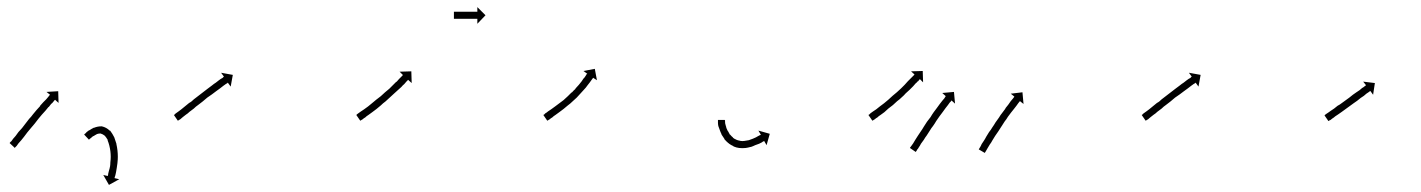

<svg xmlns="http://www.w3.org/2000/svg" viewBox="-20 -415 4003 541"><path d="M8 -13Q9 -15 12 -17Q12 -17 12 -17Q12 -17 12 -17Q12 -17 12 -17Q12 -17 12 -17Q14 -20 17 -24Q20 -27 24 -32Q28 -37 32 -43Q38 -49 42 -54Q47 -61 52 -67Q57 -73 62 -80Q68 -86 73 -93Q78 -99 83 -105Q88 -111 93 -116V-117Q98 -122 102 -127Q106 -131 110 -135Q113 -139 116 -142Q118 -144 119 -146Q120 -147 121 -148L111 -156L144 -158L145 -125L135 -134Q135 -133 134 -133Q132 -131 130 -128Q128 -125 124 -122Q121 -118 117 -113V-114Q113 -109 108 -103Q103 -98 98 -92Q93 -86 88 -80Q83 -74 78 -67Q73 -61 67 -54Q62 -48 57 -42Q53 -37 48 -30Q43 -24 40 -20Q36 -15 32 -11Q29 -7 27 -4Q27 -4 27 -4Q27 -4 27 -4Q27 -4 27 -4Q27 -4 27 -4Q25 -2 23 0Q22 1 22 2L7 -12Q7 -12 8 -13ZM218 -37Q218 -37 218 -37Q218 -37 218 -37Q218 -37 218 -37Q218 -37 218 -37Q220 -39 223 -41Q223 -41 223 -41Q223 -41 223 -41Q223 -41 223 -41.5Q223 -42 223 -42Q227 -45 231 -48Q231 -48 231 -48Q231 -48 232 -48Q232 -48 232 -48Q232 -48 232 -48Q238 -52 244 -55Q244 -55 244 -55Q244 -55 245 -55Q245 -55 245 -55Q245 -55 245 -55Q255 -59 265 -59Q265 -59 266 -59Q267 -59 267 -59Q280 -56 289 -47Q289 -47 290 -47Q291 -46 291 -46Q297 -38 302 -28Q302 -28 302 -28Q302 -28 302 -28Q302 -28 302 -28Q302 -28 302 -28Q305 -19 308 -10Q308 -10 308 -9.5Q308 -9 308 -9Q308 -9 308 -9Q308 -9 308 -9Q310 0 311 9Q311 9 311 9Q311 9 311 9Q311 9 311 9Q311 9 311 9Q312 18 312 27Q312 27 312 27Q312 27 312 27Q312 27 312 27Q312 27 312 27Q312 35 311 43Q311 43 311 43Q311 43 311 43Q311 44 311 44Q311 44 311 44Q310 51 309 58Q309 58 309 58Q309 58 309 58Q309 58 309 58Q309 58 309 58Q308 64 307 70Q307 70 307 70Q307 70 307 70Q307 70 307 70Q307 70 307 70Q306 75 305 79Q305 79 305 79Q305 79 305 79Q305 79 305 79Q305 79 305 79Q304 82 303 85Q303 86 303 87L316 90L287 106L271 78L284 81Q284 80 284 79Q285 77 285 74Q285 74 285 74Q285 74 285 74Q285 74 285 74Q285 74 285 74Q286 70 287 66Q287 66 287 66Q287 66 287 66Q287 66 287 66Q287 66 287 66Q289 60 290 54Q290 54 290 54.5Q290 55 290 55Q290 55 290 55Q290 55 290 55Q291 48 291 41Q291 41 291 41Q291 41 291 41Q291 42 291 42Q291 42 291 42Q292 34 292 27Q292 27 292 27Q292 27 292 27Q292 27 292 27Q292 27 292 27Q292 19 291 11Q291 11 291 11Q291 11 291 11Q291 11 291 11Q291 11 291 11Q290 3 288 -5Q288 -5 288 -5Q288 -5 288 -5Q288 -5 288 -5Q288 -5 288 -5Q286 -13 283 -20Q283 -20 283.5 -20Q284 -20 284 -20Q284 -20 284 -20Q284 -20 284 -20Q280 -27 275 -33Q275 -33 276 -33Q276 -32 276 -32Q270 -37 263 -39Q263 -39 264 -39Q265 -39 265 -39Q258 -39 252 -37Q252 -37 252 -37Q252 -37 252 -37Q252 -37 252.5 -37Q253 -37 253 -37Q247 -34 243 -31Q243 -31 243 -31Q243 -31 243 -31Q243 -31 243 -31.5Q243 -32 243 -32Q239 -29 236 -26Q236 -26 236 -26Q236 -26 236 -26Q236 -26 236 -26Q236 -26 236 -26Q234 -24 232 -23Q232 -23 232 -23Q232 -23 232 -23Q232 -23 232 -23Q232 -23 232 -23Q231 -22 231 -21L217 -36Q218 -36 218 -37Z M472 -92Q473 -94 476 -96Q476 -96 476 -96Q476 -96 476 -96Q476 -96 476 -96Q476 -96 476 -96Q479 -98 483 -101Q483 -101 483 -101Q483 -101 483 -101Q483 -101 483 -101Q483 -101 483 -101Q487 -104 491 -107Q496 -111 502 -116Q507 -120 513 -125Q517 -127 520 -129.5Q523 -132 526 -135Q533 -140 539 -145Q546 -150 552 -155Q559 -160 565 -165Q571 -170 577 -174Q583 -179 588 -182Q593 -186 597 -189Q601 -192 604 -194H605Q607 -196 609 -197V-198Q610 -198 611 -199L603 -210L636 -204L630 -171L622 -182Q621 -182 621 -181Q619 -180 616 -178Q613 -176 609 -173Q605 -170 600 -166Q595 -162 589 -158Q583 -154 577 -149Q571 -145 564 -140Q558 -135 551 -129Q545 -124 538 -119Q535 -117 532 -114.5Q529 -112 526 -109Q520 -104 514 -100Q509 -95 504 -92Q499 -88 495 -85Q495 -85 495 -85Q495 -85 495 -85Q495 -85 495 -85Q495 -85 495 -85Q491 -82 488 -79Q488 -79 488 -79Q488 -79 488 -79Q488 -79 488 -79Q488 -79 488 -79Q485 -77 483 -76Q482 -75 481 -75L470 -91Q471 -92 472 -92Z M986 -93Q988 -94 990 -96Q993 -98 997 -101Q1001 -104 1006 -107Q1011 -111 1017 -115Q1017 -115 1017 -115Q1017 -115 1017 -115Q1017 -115 1017 -115Q1017 -115 1017 -115Q1022 -119 1028 -124Q1028 -124 1028 -124Q1028 -124 1028 -124Q1028 -124 1028 -124Q1028 -124 1028 -124Q1034 -129 1040 -134Q1040 -134 1040 -134Q1040 -134 1040 -134Q1040 -134 1040 -134Q1040 -134 1040 -134Q1047 -139 1053 -144Q1053 -144 1053 -144Q1053 -144 1053 -144Q1053 -144 1053 -144Q1053 -144 1053 -144Q1059 -149 1065 -155Q1065 -155 1065 -155Q1065 -155 1065 -155Q1065 -155 1065 -155Q1065 -155 1065 -155Q1071 -160 1077 -165Q1077 -165 1077 -165Q1077 -165 1077 -165Q1077 -165 1077 -165Q1077 -165 1077 -165Q1082 -170 1087 -175Q1087 -175 1087 -175Q1087 -175 1087 -175Q1087 -175 1087 -175Q1087 -175 1087 -175Q1092 -180 1097 -185V-184Q1101 -189 1104 -192Q1108 -196 1110 -198Q1113 -201 1114 -202Q1115 -203 1115 -204L1106 -213L1139 -214L1140 -181L1130 -190Q1129 -190 1129 -189Q1127 -187 1125 -185Q1122 -182 1119 -178Q1115 -175 1111 -170Q1106 -166 1101 -161Q1101 -161 1101 -161Q1101 -161 1101 -161Q1101 -161 1101 -161Q1101 -161 1101 -161Q1096 -156 1090 -151Q1090 -151 1090 -151Q1090 -151 1090 -151Q1090 -151 1090 -151Q1090 -151 1090 -151Q1084 -145 1078 -140Q1078 -140 1078 -140Q1078 -140 1078 -140Q1078 -140 1078 -140Q1078 -140 1078 -140Q1072 -134 1066 -129Q1066 -129 1066 -129Q1066 -129 1066 -129Q1066 -129 1066 -129Q1066 -129 1066 -129Q1059 -124 1053 -118Q1053 -118 1053 -118Q1053 -118 1053 -118Q1053 -118 1053 -118Q1053 -118 1053 -118Q1047 -113 1041 -108Q1041 -108 1041 -108Q1041 -108 1041 -108Q1041 -108 1041 -108Q1041 -108 1041 -108Q1035 -104 1029 -99Q1029 -99 1029 -99Q1029 -99 1029 -99Q1029 -99 1029 -99Q1029 -99 1029 -99Q1023 -95 1018 -91Q1013 -88 1009 -84Q1005 -82 1002 -79Q999 -77 997 -76Q996 -75 995 -75L984 -91Q985 -92 986 -93ZM1260 -382Q1260 -382 1260.5 -382Q1261 -382 1262 -382Q1263 -382 1263.5 -382Q1264 -382 1265 -382Q1266 -382 1267 -382Q1268 -382 1269 -382Q1271 -382 1272 -382Q1273 -382 1274 -382Q1276 -382 1277 -382Q1278 -382 1280 -382Q1281 -382 1282.5 -382Q1284 -382 1286 -382Q1287 -382 1288.5 -382Q1290 -382 1292 -382Q1294 -382 1295.5 -382Q1297 -382 1298 -382Q1300 -382 1301.5 -382Q1303 -382 1304 -382Q1306 -382 1307 -382Q1308 -382 1310 -382Q1311 -382 1312 -382Q1313 -382 1315 -382Q1316 -382 1317 -382Q1318 -382 1319 -382Q1320 -382 1320.5 -382Q1321 -382 1322 -382Q1323 -382 1323.5 -382Q1324 -382 1324 -382Q1324 -382 1324.5 -382Q1325 -382 1325 -382V-395L1348 -372L1325 -348V-362Q1325 -362 1324.5 -362Q1324 -362 1324 -362Q1324 -362 1323.5 -362Q1323 -362 1322 -362Q1321 -362 1320.5 -362Q1320 -362 1319 -362Q1318 -362 1317 -362Q1316 -362 1315 -362Q1313 -362 1312 -362Q1311 -362 1310 -362Q1308 -362 1307 -362Q1306 -362 1304 -362Q1303 -362 1301.5 -362Q1300 -362 1298 -362Q1297 -362 1295.5 -362Q1294 -362 1292 -362Q1290 -362 1288.5 -362Q1287 -362 1286 -362Q1284 -362 1282.5 -362Q1281 -362 1280 -362Q1278 -362 1277 -362Q1276 -362 1274 -362Q1273 -362 1272 -362Q1271 -362 1269 -362Q1268 -362 1267 -362Q1266 -362 1265 -362Q1264 -362 1263.5 -362Q1263 -362 1262 -362Q1261 -362 1260.5 -362Q1260 -362 1260 -362Q1260 -362 1259.5 -362Q1259 -362 1259 -362V-382Q1259 -382 1259.5 -382Q1260 -382 1260 -382Z M1513 -92Q1515 -94 1517 -96Q1521 -98 1524 -101Q1529 -104 1533 -107Q1539 -111 1544 -115Q1544 -115 1544 -115Q1544 -115 1544 -115Q1544 -115 1544 -115Q1544 -115 1544 -115Q1550 -119 1556 -124Q1556 -124 1556 -124Q1556 -124 1556 -124Q1556 -124 1556 -124Q1556 -124 1556 -124Q1562 -128 1568 -133Q1568 -133 1568 -133Q1568 -133 1568 -133Q1568 -133 1568 -133Q1568 -133 1568 -133Q1574 -138 1580 -144Q1580 -144 1580 -144Q1580 -144 1580 -144Q1580 -144 1580 -144Q1580 -144 1580 -144Q1585 -149 1591 -155Q1591 -155 1591 -154.5Q1591 -154 1591 -154Q1591 -154 1591 -154Q1591 -154 1591 -154Q1596 -160 1602 -165Q1602 -165 1602 -165Q1602 -165 1602 -165Q1601 -165 1601 -165Q1601 -165 1601 -165Q1606 -171 1611 -176Q1611 -176 1611 -176Q1611 -176 1611 -176Q1611 -176 1611 -176Q1611 -176 1611 -176Q1615 -181 1619 -186Q1619 -186 1619 -186Q1619 -186 1619 -186Q1619 -186 1619 -186Q1619 -186 1619 -186Q1622 -190 1625 -195Q1625 -195 1625 -195Q1625 -195 1625 -195Q1625 -195 1625 -194.5Q1625 -194 1625 -194Q1628 -198 1630 -201Q1630 -201 1630 -201Q1630 -201 1630 -201Q1630 -201 1630 -201Q1630 -201 1630 -201Q1632 -204 1633 -206Q1634 -207 1635 -207L1624 -215L1656 -221L1662 -189L1651 -196Q1651 -195 1650 -194Q1649 -192 1647 -190Q1647 -190 1647 -190Q1647 -190 1647 -190Q1647 -190 1647 -190Q1647 -190 1647 -190Q1644 -186 1642 -183Q1642 -183 1642 -183Q1642 -183 1642 -183Q1642 -183 1642 -183Q1642 -183 1642 -183Q1638 -178 1635 -174Q1635 -174 1635 -174Q1635 -174 1635 -174Q1635 -174 1635 -174Q1635 -174 1635 -174Q1631 -168 1626 -163Q1626 -163 1626 -163Q1626 -163 1626 -163Q1626 -163 1626 -163Q1626 -163 1626 -163Q1621 -158 1616 -152Q1616 -152 1616 -152Q1616 -152 1616 -152Q1616 -152 1616 -152Q1616 -152 1616 -152Q1611 -146 1605 -140Q1605 -140 1605 -140Q1605 -140 1605 -140Q1605 -140 1605 -140Q1605 -140 1605 -140Q1599 -134 1593 -129Q1593 -129 1593 -129Q1593 -129 1593 -129Q1593 -129 1593 -129Q1593 -129 1593 -129Q1587 -123 1580 -118Q1580 -118 1580 -118Q1580 -118 1580 -118Q1580 -118 1580 -118Q1580 -118 1580 -118Q1574 -113 1568 -108Q1568 -108 1568 -108Q1568 -108 1568 -108Q1568 -108 1568 -108Q1568 -108 1568 -108Q1562 -103 1556 -99Q1556 -99 1556 -99Q1556 -99 1556 -99Q1556 -99 1556 -99Q1556 -99 1556 -99Q1550 -95 1545 -91Q1540 -88 1536 -84Q1532 -82 1529 -79Q1526 -77 1524 -76Q1523 -75 1522 -75L1511 -91Q1512 -92 1513 -92Z M2023 -75Q2023 -75 2023 -75.5Q2023 -76 2023 -76Q2023 -76 2023 -76Q2023 -76 2023 -76Q2023 -74 2023 -71Q2023 -71 2023 -71Q2023 -71 2023 -71Q2023 -71 2023 -71.5Q2023 -72 2023 -72Q2023 -68 2024 -64Q2024 -64 2024 -64Q2024 -64 2024 -65Q2024 -65 2024 -65Q2024 -65 2024 -65Q2025 -60 2027 -55Q2027 -55 2027 -55.5Q2027 -56 2026 -56Q2026 -56 2026 -56Q2026 -56 2026 -56Q2028 -51 2031 -45Q2031 -45 2031 -45.5Q2031 -46 2031 -46Q2031 -46 2031 -46Q2031 -46 2031 -46Q2034 -40 2037 -35Q2037 -35 2037 -35.5Q2037 -36 2037 -36Q2037 -36 2037 -36Q2037 -36 2037 -36Q2041 -31 2046 -27Q2046 -27 2045.5 -27Q2045 -27 2045 -27Q2045 -27 2045 -27Q2045 -27 2045 -27Q2050 -23 2056 -21Q2056 -21 2055.5 -21Q2055 -21 2055 -21Q2055 -21 2055 -21Q2055 -21 2055 -21Q2061 -19 2067 -18Q2067 -18 2066.5 -18Q2066 -18 2066 -18Q2066 -18 2066 -18Q2066 -18 2066 -18Q2072 -17 2078 -18Q2078 -18 2078 -18Q2078 -18 2078 -18Q2078 -18 2078 -18Q2078 -18 2078 -18Q2084 -19 2090 -20Q2090 -20 2090 -20Q2090 -20 2090 -20Q2090 -20 2090 -20Q2090 -20 2090 -20Q2095 -22 2101 -24Q2101 -24 2101 -24Q2101 -24 2101 -24Q2101 -24 2101 -24Q2101 -24 2101 -24Q2106 -26 2110 -28Q2110 -28 2110 -28Q2110 -28 2110 -28Q2110 -28 2110 -28Q2110 -28 2110 -28Q2114 -30 2117 -32Q2117 -32 2117 -32Q2117 -32 2117 -32Q2117 -32 2117 -32Q2117 -32 2117 -32Q2120 -33 2122 -35Q2122 -35 2122 -35Q2122 -35 2122 -35Q2122 -35 2122 -34.5Q2122 -34 2122 -34Q2123 -35 2124 -35L2117 -47L2149 -38L2140 -6L2133 -18Q2133 -18 2132 -17Q2132 -17 2132 -17Q2132 -17 2132 -17Q2132 -17 2132 -17Q2132 -17 2132 -17Q2129 -16 2127 -14Q2127 -14 2127 -14Q2127 -14 2127 -14Q2127 -14 2127 -14Q2127 -14 2127 -14Q2123 -12 2119 -10Q2119 -10 2119 -10Q2119 -10 2119 -10Q2119 -10 2119 -10Q2119 -10 2119 -10Q2114 -8 2108 -6Q2108 -6 2108 -6Q2108 -6 2108 -6Q2108 -6 2108 -6Q2108 -6 2108 -6Q2102 -3 2096 -1Q2096 -1 2095.5 -1Q2095 -1 2095 -1Q2095 -1 2095 -1Q2095 -1 2095 -1Q2088 1 2081 2Q2081 2 2080.5 2Q2080 2 2080 2Q2080 2 2080 2Q2080 2 2080 2Q2072 3 2064 2Q2064 2 2064 2Q2064 2 2064 2Q2064 2 2063.5 2Q2063 2 2063 2Q2055 1 2048 -2Q2048 -2 2047.5 -2Q2047 -2 2047 -2Q2047 -3 2047 -3Q2047 -3 2047 -3Q2040 -6 2033 -11Q2033 -11 2033 -11Q2033 -11 2033 -12Q2033 -12 2032.5 -12Q2032 -12 2032 -12Q2026 -17 2021 -23Q2021 -23 2021 -23Q2021 -23 2021 -23Q2021 -24 2021 -24Q2021 -24 2021 -24Q2017 -30 2013 -36Q2013 -36 2013 -36Q2013 -36 2013 -36Q2013 -37 2013 -37Q2013 -37 2013 -37Q2010 -43 2008 -49Q2008 -49 2008 -49Q2008 -49 2008 -49Q2008 -49 2008 -49Q2008 -49 2008 -49Q2006 -55 2004 -60Q2004 -60 2004 -60Q2004 -60 2004 -60Q2004 -60 2004 -60Q2004 -60 2004 -60Q2003 -65 2003 -69Q2003 -69 2003 -69Q2003 -69 2003 -69Q2003 -69 2003 -69Q2003 -69 2003 -69Q2003 -72 2003 -75Q2003 -75 2003 -75Q2003 -75 2003 -75Q2003 -75 2003 -75Q2003 -75 2003 -75Q2003 -76 2003 -77H2022Q2023 -76 2023 -75Z M2429 -92Q2431 -94 2433 -96Q2436 -98 2440 -101Q2444 -104 2449 -107Q2449 -107 2449 -107Q2449 -107 2449 -107Q2449 -107 2449 -107Q2449 -107 2449 -107Q2454 -111 2459 -115Q2459 -115 2459 -115Q2459 -115 2459 -115Q2459 -115 2459 -115Q2459 -115 2459 -115Q2465 -120 2471 -124Q2471 -124 2471 -124Q2471 -124 2471 -124Q2471 -124 2471 -124Q2471 -124 2471 -124Q2477 -129 2483 -134Q2483 -134 2483 -134Q2483 -134 2483 -134Q2483 -134 2483 -134Q2483 -134 2483 -134Q2489 -139 2495 -145Q2495 -145 2495 -145Q2495 -145 2495 -145Q2495 -145 2495 -145Q2495 -145 2495 -145Q2501 -150 2507 -155Q2507 -155 2507 -155Q2507 -155 2507 -155Q2507 -155 2507 -155Q2507 -155 2507 -155Q2513 -161 2519 -166Q2519 -166 2519 -166Q2519 -166 2519 -166Q2519 -166 2519 -166Q2519 -166 2519 -166Q2524 -171 2529 -176Q2529 -176 2529 -176Q2529 -176 2529 -176Q2529 -176 2529 -176Q2529 -176 2529 -176Q2534 -181 2538 -186Q2542 -190 2546 -194Q2549 -197 2552 -200Q2554 -202 2556 -204Q2556 -205 2557 -205L2547 -214L2580 -215L2581 -183L2572 -192Q2571 -191 2570 -190Q2569 -188 2567 -186H2566Q2564 -183 2560 -180Q2557 -176 2553 -172Q2548 -167 2543 -162Q2543 -162 2543 -162Q2543 -162 2543 -162Q2543 -162 2543 -162Q2543 -162 2543 -162Q2538 -157 2532 -152Q2532 -152 2532 -152Q2532 -152 2532 -152Q2532 -152 2532 -152Q2532 -152 2532 -152Q2527 -146 2521 -141Q2521 -141 2521 -141Q2521 -141 2521 -141Q2521 -141 2521 -141Q2521 -141 2521 -141Q2515 -135 2508 -130Q2508 -130 2508 -130Q2508 -130 2508 -130Q2508 -130 2508 -130Q2508 -130 2508 -130Q2502 -124 2496 -119Q2496 -119 2496 -119Q2496 -119 2496 -119Q2496 -119 2496 -119Q2496 -119 2496 -119Q2490 -114 2483 -109Q2483 -109 2483 -109Q2483 -109 2483 -109Q2483 -109 2483 -109Q2483 -109 2483 -109Q2477 -104 2472 -99Q2472 -99 2472 -99Q2472 -99 2472 -99Q2472 -99 2472 -99Q2472 -99 2472 -99Q2466 -95 2461 -91Q2461 -91 2461 -91Q2461 -91 2461 -91Q2461 -91 2461 -91Q2461 -91 2461 -91Q2456 -88 2452 -84Q2448 -82 2445 -79Q2442 -77 2440 -76Q2439 -75 2438 -75L2427 -91Q2428 -92 2429 -92ZM2545 0Q2546 -1 2548 -4Q2550 -7 2553 -11Q2555 -15 2559 -21Q2562 -25 2566 -32Q2570 -38 2574 -44Q2579 -51 2583 -58Q2588 -65 2592 -72Q2597 -79 2602 -85Q2606 -92 2611 -99Q2616 -105 2620 -111Q2624 -117 2628 -122Q2632 -127 2635 -131Q2638 -135 2641 -138Q2643 -141 2644 -143Q2645 -144 2645 -144L2635 -153L2668 -156L2671 -123L2661 -132Q2660 -131 2660 -130Q2658 -128 2656 -126Q2654 -123 2651 -119Q2648 -115 2644 -110Q2640 -105 2636 -99Q2632 -93 2627 -87Q2623 -81 2618 -74Q2614 -67 2609 -60Q2604 -54 2600 -47Q2595 -40 2591 -33Q2587 -28 2583 -21Q2578 -14 2575 -10Q2572 -4 2569 0Q2567 4 2564 7Q2563 10 2561 12Q2561 13 2560 13L2544 2Q2544 1 2545 0ZM2739 4Q2740 2 2742 -1Q2744 -4 2746 -9Q2749 -13 2752 -18Q2756 -24 2759 -30Q2763 -36 2767 -43Q2772 -49 2776 -56Q2781 -63 2785 -70Q2790 -77 2795 -84Q2799 -91 2804 -97Q2809 -104 2813 -109V-110Q2817 -115 2821 -120Q2825 -125 2828 -130Q2831 -133 2834 -137Q2836 -139 2837 -141Q2838 -142 2838 -143L2828 -151L2861 -155L2864 -122L2854 -130Q2853 -129 2853 -129Q2851 -127 2849 -124Q2847 -121 2844 -117Q2841 -113 2837 -108Q2833 -103 2829 -98Q2825 -92 2820 -86Q2816 -79 2811 -73Q2807 -66 2802 -59Q2797 -52 2793 -45Q2788 -38 2784 -32Q2780 -25 2776 -19Q2773 -13 2769 -8Q2766 -3 2763 2Q2761 6 2759 9Q2757 12 2756 14Q2755 15 2755 16L2738 6Q2738 5 2739 4Z M3199 -92Q3200 -94 3203 -96Q3203 -96 3203 -96Q3203 -96 3203 -96Q3203 -96 3203 -96Q3203 -96 3203 -96Q3206 -98 3210 -101Q3210 -101 3210 -101Q3210 -101 3210 -101Q3210 -101 3210 -101Q3210 -101 3210 -101Q3214 -104 3218 -107Q3223 -111 3229 -116Q3234 -120 3240 -125Q3244 -127 3247 -129.5Q3250 -132 3253 -135Q3260 -140 3266 -145Q3273 -150 3279 -155Q3286 -160 3292 -165Q3298 -170 3304 -174Q3310 -179 3315 -182Q3320 -186 3324 -189Q3328 -192 3331 -194H3332Q3334 -196 3336 -197V-198Q3337 -198 3338 -199L3330 -210L3363 -204L3357 -171L3349 -182Q3348 -182 3348 -181Q3346 -180 3343 -178Q3340 -176 3336 -173Q3332 -170 3327 -166Q3322 -162 3316 -158Q3310 -154 3304 -149Q3298 -145 3291 -140Q3285 -135 3278 -129Q3272 -124 3265 -119Q3262 -117 3259 -114.5Q3256 -112 3253 -109Q3247 -104 3241 -100Q3236 -95 3231 -92Q3226 -88 3222 -85Q3222 -85 3222 -85Q3222 -85 3222 -85Q3222 -85 3222 -85Q3222 -85 3222 -85Q3218 -82 3215 -79Q3215 -79 3215 -79Q3215 -79 3215 -79Q3215 -79 3215 -79Q3215 -79 3215 -79Q3212 -77 3210 -76Q3209 -75 3208 -75L3197 -91Q3198 -92 3199 -92Z M3713 -91Q3715 -92 3717 -94Q3719 -95 3723 -98Q3727 -101 3730 -103Q3735 -106 3739 -109Q3744 -113 3749 -117Q3755 -120 3760 -124Q3765 -128 3771 -132Q3776 -136 3782 -140Q3787 -144 3792 -148Q3797 -151 3802 -155Q3807 -158 3811 -161Q3815 -164 3818 -167Q3822 -169 3824 -171Q3826 -173 3828 -174Q3828 -174 3829 -175L3821 -185L3854 -181L3849 -148L3841 -159Q3841 -158 3840 -158Q3838 -156 3836 -155Q3833 -153 3830 -151Q3827 -148 3823 -145Q3819 -142 3814 -139Q3809 -135 3804 -131Q3799 -128 3794 -124Q3788 -120 3783 -116Q3777 -112 3772 -108Q3766 -104 3761 -100Q3756 -97 3751 -93Q3746 -90 3742 -87Q3739 -84 3734 -81Q3731 -79 3729 -77Q3726 -76 3725 -75Q3724 -74 3723 -74L3712 -90Q3713 -90 3713 -91Z"/></svg>

Font: FRB American Cursive Just Arrows
Style: Italic
Weight: 400
Italic angle: -25°
Version: Version 2.0;Modular Font Editor K font №1